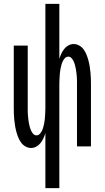

<svg xmlns="http://www.w3.org/2000/svg" viewBox="-20 -755 540 990"><path d="M214 215V-69Q210 -55 204 -42Q198 -29 189 -17.5Q180 -6 167 1Q154 8 140 8Q125 8 111 0Q97 -8 88 -21Q79 -34 73.5 -48Q68 -62 64 -77Q60 -92 57.5 -107.5Q55 -123 53.5 -138.5Q52 -154 51.5 -169.5Q51 -185 51 -200V-520H123V-200Q123 -190 123 -180Q123 -170 124 -160Q125 -150 126 -140Q127 -130 129 -120Q131 -110 133.5 -100.5Q136 -91 140 -82Q144 -73 151 -65Q158 -57 168 -57Q178 -57 185.5 -65Q193 -73 197 -82Q201 -91 203.5 -100.5Q206 -110 208 -120Q210 -130 211 -140Q212 -150 212.5 -160Q213 -170 213.5 -180Q214 -190 214 -200V-735H286V-451Q290 -465 296 -478Q302 -491 311 -502.5Q320 -514 333 -521Q346 -528 360 -528Q375 -528 389 -520Q403 -512 412 -499Q421 -486 426.5 -472Q432 -458 436 -443Q440 -428 442.5 -412.5Q445 -397 446.5 -381.5Q448 -366 448.5 -350.5Q449 -335 449 -320V0H377V-320Q377 -330 377 -340Q377 -350 376 -360Q375 -370 374 -380Q373 -390 371 -400Q369 -410 366.5 -419.5Q364 -429 360 -438Q356 -447 349 -455Q342 -463 332 -463Q322 -463 314.5 -455Q307 -447 303 -438Q299 -429 296.5 -419.5Q294 -410 292 -400Q290 -390 289 -380Q288 -370 287.5 -360Q287 -350 286.5 -340Q286 -330 286 -320V215Z"/></svg>

Font: Iosevka Custom
Style: Regular
Weight: 400
Monospace: yes
Designer: Belleve Invis
Foundry: Belleve Invis
Version: Version 32.5.0; ttfautohint (v1.8.4)